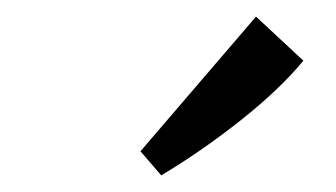

<svg xmlns="http://www.w3.org/2000/svg" viewBox="-20 -671 404 231"><path d="M149 -489 288 -651 345 -598Q317 -564 270.5 -527Q224 -490 174 -460Z"/></svg>

Font: Rasa Medium
Style: Italic
Weight: 500
Italic angle: -7.10001°
Designer: Anna Giedrys (Yrsa+Rasa design), David Brezina (Yrsa art-direction, Rasa art-direction, design)
Foundry: Rosetta Type Foundry
Version: Version 2.004